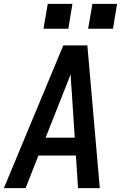

<svg xmlns="http://www.w3.org/2000/svg" viewBox="-23 -969 643 989"><path d="M-3 0 303 -735H427L491 0H379L368 -168H175L109 0ZM212 -260H362L347 -490Q345 -514 343.5 -538Q342 -562 341 -587Q331 -562 322 -538Q313 -514 303 -490ZM559 -821H431L453 -949H580ZM329 -821H201L223 -949H350Z"/></svg>

Font: Iosevka SS04 Semibold Extended
Style: Italic
Weight: 600
Width: 7
Italic angle: -9°
Monospace: yes
Designer: Belleve Invis
Foundry: Belleve Invis
Version: Version 19.0.0; ttfautohint (v1.8.4)